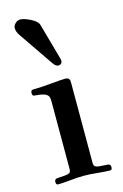

<svg xmlns="http://www.w3.org/2000/svg" viewBox="-122 -847 579 907"><g transform="rotate(-15 167.5 -393.5)"><path d="M38.1 -760.3Q38.1 -771.5 48.8 -782.2Q59.6 -793 73.2 -793Q91.8 -793 123 -777.1Q154.3 -761.2 159.2 -743.7L209 -565.9Q210.9 -559.1 210.9 -554.7Q210.9 -546.4 205.6 -541.3Q200.2 -536.1 191.9 -536.1Q179.7 -536.1 167 -554.2L50.3 -724.6Q38.1 -742.7 38.1 -760.3ZM35.2 -7.8Q35.2 -22.9 48.8 -23.4L90.8 -26.4Q102.5 -27.3 109.4 -32Q116.2 -36.6 116.2 -49.8V-382.8Q116.2 -397.9 112.3 -405.5Q108.4 -413.1 99.1 -418Q84.5 -425.3 51.8 -427.7Q44.9 -428.2 42.2 -429Q39.6 -429.7 37.4 -432.6Q35.2 -435.5 35.2 -441.9Q35.2 -450.7 38.6 -454.3Q42 -458 51.3 -458Q86.4 -458 131.3 -462.4Q189.5 -467.8 206.5 -467.8Q216.8 -467.8 221.9 -463.1Q227.1 -458.5 227.8 -453.6Q228.5 -448.7 228.5 -439.9V-49.8Q228.5 -36.6 235.4 -32Q242.2 -27.3 253.9 -26.4L295.9 -23.4Q309.6 -22.9 309.6 -7.8Q309.6 5.9 299.3 5.9Q279.3 5.9 239.3 2Q202.6 -2 172.4 -2Q142.1 -2 105.5 2Q65.4 5.9 45.4 5.9Q35.2 5.9 35.2 -7.8Z"/></g></svg>

Font: Monomachus
Style: Medium
Weight: 500
Designer: Alexey Kryukov
Version: Version 1.0